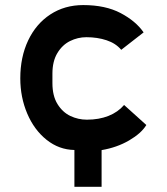

<svg xmlns="http://www.w3.org/2000/svg" viewBox="-20 -574 640 738"><path d="M58 -273Q58 -354.5 88.2 -418.5Q118.5 -482.5 173.5 -518.5Q228.5 -554.5 300 -554.5Q385 -554.5 443.5 -523.8Q502 -493 532 -449.5L446 -382.5Q425 -407.5 389.8 -419.2Q354.5 -431 312 -431Q279 -431 249.2 -416.2Q219.5 -401.5 200.5 -370Q181.5 -338.5 181.5 -291V-254.5Q181.5 -205.5 201 -174Q220.5 -142.5 250.5 -128.2Q280.5 -114 314 -114Q360.5 -114 397 -128.5Q433.5 -143 457 -170.5L542.5 -93.5Q523 -61.5 476.2 -34.2Q429.5 -7 370.5 3V144H266V2.5Q207 1.5 159.2 -36.5Q111.5 -74.5 84.8 -137.2Q58 -200 58 -273Z"/></svg>

Font: JuliaMono Black
Style: Regular
Weight: 900
Monospace: yes
Designer: cormullion
Foundry: corm
Version: Version 0.054; ttfautohint (v1.8.4)